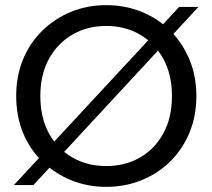

<svg xmlns="http://www.w3.org/2000/svg" viewBox="-20 -720 826 747"><path d="M677 -693H752L110 0H34ZM393 7Q320 7 256.5 -19Q193 -45 144.5 -92Q96 -139 69.5 -203.5Q43 -268 43 -347Q43 -424 69.5 -488.5Q96 -553 144.5 -600.5Q193 -648 256.5 -674Q320 -700 393 -700Q467 -700 531 -674Q595 -648 642.5 -600.5Q690 -553 717 -488.5Q744 -424 744 -347Q744 -268 717 -203.5Q690 -139 642.5 -92Q595 -45 531 -19Q467 7 393 7ZM393 -74Q467 -74 524.5 -107Q582 -140 615.5 -201Q649 -262 649 -347Q649 -430 615.5 -491Q582 -552 524.5 -585.5Q467 -619 393 -619Q320 -619 262 -585.5Q204 -552 170.5 -491Q137 -430 137 -347Q137 -262 170.5 -201Q204 -140 262 -107Q320 -74 393 -74Z"/></svg>

Font: Parkinsans
Style: Regular
Weight: 400
Designer: Red Stone, Indian Type Foundry
Foundry: Indian Type Foundry
Version: Version 1.000